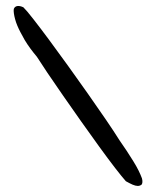

<svg xmlns="http://www.w3.org/2000/svg" viewBox="-20 -613 528 633"><path d="M395 -15.5Q382.5 -29.5 359.5 -59.2Q336.5 -89 307.5 -129Q278.5 -169 247.5 -212.8Q216.5 -256.5 187.8 -298Q159 -339.5 136.2 -373.2Q113.5 -407 101.5 -426Q90.5 -439 80 -453.2Q69.5 -467.5 61.2 -481.5Q53 -495.5 47 -507.5Q41.5 -518 37 -528.8Q32.5 -539.5 29.8 -549.8Q27 -560 25.8 -568.8Q24.5 -577.5 25.5 -583.5Q28.5 -591.5 36.8 -593Q45 -594.5 57 -589Q67 -579.5 89.2 -551Q111.5 -522.5 141.2 -482.5Q171 -442.5 204 -396.5Q237 -350.5 269.5 -304.5Q302 -258.5 329.2 -218.5Q356.5 -178.5 374 -150.5Q386 -133.5 397.5 -116Q409 -98.5 419.2 -82Q429.5 -65.5 436.8 -50.8Q444 -36 448 -25Q450 -17.5 449.5 -12.5Q449 -7.5 447 -4.5Q441.5 0 434.2 0Q427 0 417.2 -4.2Q407.5 -8.5 395 -15.5Z"/></svg>

Font: Gluten Light
Style: Regular
Weight: 300
Designer: Tyler Finck
Foundry: Etcetera Type Company
Version: Version 1.300